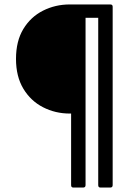

<svg xmlns="http://www.w3.org/2000/svg" viewBox="-20 -754 627 864"><path d="M310 90Q300 90 300 79V-243H294Q229 -243 173.5 -271.5Q118 -300 85 -355Q52 -410 52 -489Q52 -569 85 -623.5Q118 -678 173.5 -706Q229 -734 294 -734H476Q487 -734 487 -724V79Q487 90 476 90H432Q422 90 422 79V-674H365V79Q365 90 354 90Z"/></svg>

Font: LINE Seed Sans App
Style: Regular
Weight: 400
Designer: LINE VX Design & Dalton Maag Ltd & Sandoll Inc
Foundry: Dalton Maag Ltd
Version: Version 1.003